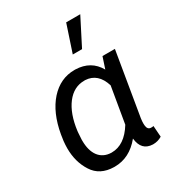

<svg xmlns="http://www.w3.org/2000/svg" viewBox="-188 -891 928 1014"><g transform="rotate(-30 276.5 -383.5)"><path d="M316.9 -613.8H373.5L457.5 -778.3H371.6ZM448.7 -528.3 425.8 -459C397 -510.3 351.6 -536.6 289.1 -538.6C287.1 -538.6 285.2 -538.6 283.2 -538.6C225.6 -538.6 176.3 -515.6 134.8 -469.7C93.8 -423.8 65.9 -360.4 51.8 -279.3L46.4 -242.7C44.9 -227.5 43.9 -212.9 43.9 -198.7C43.9 -143.6 57.1 -95.2 84 -53.7C110.4 -12.2 151.9 9.3 209 10.3C210.4 10.3 211.9 10.3 213.4 10.3C273.9 10.3 326.2 -16.6 370.1 -70.3C375.5 -18.6 400.9 7.8 446.3 9.3C446.8 9.3 447.3 9.3 448.2 9.3C467.3 9.3 485.4 4.4 502 -5.9L497.1 -73.7L489.3 -72.3H481C467.3 -72.8 459.5 -82.5 458 -100.6C457.5 -103.5 457.5 -107.4 457.5 -111.8C457.5 -120.1 458 -130.4 460 -143.1L524.4 -528.3ZM136.2 -251C144.5 -317.4 163.6 -369.6 192.4 -407.2C221.7 -445.3 257.3 -463.9 300.8 -463.9C302.2 -463.9 304.2 -463.9 306.2 -463.9C356.4 -461.4 390.6 -431.2 408.7 -373L371.6 -153.8C334 -92.8 289.1 -62.5 236.8 -62.5C235.8 -62.5 235.4 -62.5 234.4 -62.5C168 -64 132.8 -114.7 132.8 -194.3C132.8 -196.8 132.8 -198.7 132.8 -201.2L135.3 -240.7Z"/></g></svg>

Font: Roboto
Style: Italic
Weight: 400
Italic angle: -12°
Designer: Google
Version: Version 2.137; 2017